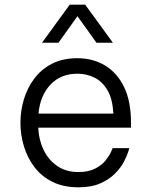

<svg xmlns="http://www.w3.org/2000/svg" viewBox="-20 -788 644 818"><path d="M159 -606 277 -768H343L461 -606H391L310 -719L229 -606ZM314 10Q250 10 203 -13.5Q156 -37 126 -77Q96 -117 81.5 -166Q67 -215 67 -265Q67 -315 81.5 -364Q96 -413 126 -453Q156 -493 201.5 -516.5Q247 -540 310 -540Q376 -540 427.5 -509Q479 -478 508.5 -417.5Q538 -357 538 -266V-244H143Q145 -193 165.5 -150Q186 -107 223.5 -81Q261 -55 314 -55Q358 -55 387 -70.5Q416 -86 431.5 -106.5Q447 -127 453.5 -142Q460 -157 460 -157H531Q531 -157 526 -140.5Q521 -124 508 -99Q495 -74 470.5 -49Q446 -24 408 -7Q370 10 314 10ZM144 -304H463Q460 -365 438.5 -402.5Q417 -440 383 -457Q349 -474 310 -474Q239 -474 195 -427.5Q151 -381 144 -304Z"/></svg>

Font: Be Vietnam Pro Light
Style: Regular
Weight: 300
Designer: Lam Bao, Tony Le, Vietanh Nguyen
Foundry: Yellow Type Foundry
Version: Version 1.002; ttfautohint (v1.8.3)